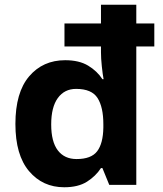

<svg xmlns="http://www.w3.org/2000/svg" viewBox="-20 -780 689 810"><path d="M251 10Q160 10 102.5 -58Q45 -126 45 -257Q45 -390 103 -458Q161 -526 255 -526Q314 -526 352 -503Q390 -480 412 -446H417Q413 -467 409.5 -500.5Q406 -534 406 -559V-584H252V-681H406V-760H555V-681H631V-584H555V0H441L412 -71H406Q384 -37 347 -13.5Q310 10 251 10ZM303 -109Q365 -109 390 -142Q415 -175 416 -242V-256Q416 -328 391.5 -366.5Q367 -405 301 -405Q252 -405 224 -366.5Q196 -328 196 -255Q196 -182 224 -145.5Q252 -109 303 -109Z"/></svg>

Font: Noto Sans Adlam
Style: Regular
Weight: 400
Designer: Mark Jamra, Neil Patel
Foundry: JamraPatel LLC
Version: Version 3.001